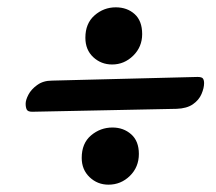

<svg xmlns="http://www.w3.org/2000/svg" viewBox="-20 -544 590 524"><path d="M519 -334Q531 -334 534 -329.5Q537 -325 537 -317Q537 -304 530 -287.5Q523 -271 506.5 -259.5Q490 -248 462 -247L68 -239Q56 -239 53 -245Q50 -251 50 -261Q50 -271 57.5 -285.5Q65 -300 81.5 -312Q98 -324 122 -324ZM286 -368Q256 -368 234.5 -388Q213 -408 213 -441Q213 -480 238 -502Q263 -524 296 -524Q327 -524 347.5 -505.5Q368 -487 368 -451Q368 -416 343.5 -392Q319 -368 286 -368ZM276 -40Q246 -40 224.5 -60.5Q203 -81 203 -113Q203 -153 228.5 -174.5Q254 -196 287 -196Q317 -196 338 -177.5Q359 -159 359 -124Q359 -88 334.5 -64Q310 -40 276 -40Z"/></svg>

Font: Alkatra SemiBold
Style: Regular
Weight: 600
Designer: Suman Bhandary
Version: Version 1.100;gftools[0.9.22]